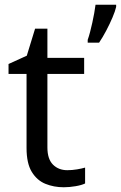

<svg xmlns="http://www.w3.org/2000/svg" viewBox="-20 -780 510 810"><path d="M264 -62Q284 -62 305 -65.5Q326 -69 339 -73V-6Q325 1 299 5.5Q273 10 249 10Q207 10 171.5 -4.5Q136 -19 114 -55Q92 -91 92 -156V-468H16V-510L93 -545L128 -659H180V-536H335V-468H180V-158Q180 -109 203.5 -85.5Q227 -62 264 -62ZM470 -751Q466 -733 454.5 -706Q443 -679 428 -650.5Q413 -622 398 -600H350V-612Q355 -626 360 -645Q365 -664 369.5 -684.5Q374 -705 377.5 -724.5Q381 -744 383 -760H470Z"/></svg>

Font: Noto Sans Sinhala
Style: Regular
Weight: 400
Designer: Jelle Bosma - Monotype Design Team
Foundry: Monotype Imaging Inc.
Version: Version 2.006